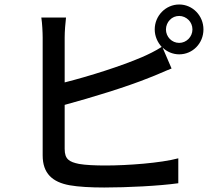

<svg xmlns="http://www.w3.org/2000/svg" viewBox="-20 -820 980 855"><path d="M820 -731C830 -721 837 -706 837 -689C837 -656 810 -629 778 -629C745 -629 719 -656 719 -689C719 -705 726 -721 736 -731C747 -743 762 -749 778 -749C794 -749 809 -742 820 -731ZM268 -553V-653C268 -681 271 -716 274 -742H218H164C168 -716 170 -676 170 -653C170 -599 170 -228 170 -128C170 -48 213 -9 290 5C329 12 385 15 444 15C547 15 688 8 774 -4V-115C696 -94 548 -83 449 -83C404 -83 360 -85 332 -90C288 -99 268 -111 268 -157V-353C386 -385 544 -433 645 -474C675 -485 713 -503 744 -515L704 -608C723 -590 749 -578 778 -578C838 -578 886 -627 886 -689C886 -750 838 -800 778 -800C718 -800 669 -750 669 -689C669 -658 682 -631 700 -611C670 -592 641 -578 611 -565C520 -526 379 -481 268 -453Z"/></svg>

Font: GenSekiGothic2 TW M
Style: Regular
Weight: 500
Version: Version 2.100;PS 2.1;hotconv 16.6.51;makeotf.lib2.5.65220 DE